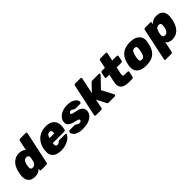

<svg xmlns="http://www.w3.org/2000/svg" viewBox="270 -2095 3671 3671"><g transform="rotate(-45 2105.5 -260.0)"><path d="M192 10Q147 10 110 -4Q73 -18 50 -47Q27 -76 18.5 -120Q10 -164 20 -223Q24 -245 27.5 -261Q31 -277 36 -298Q50 -354 73.5 -397.5Q97 -441 130 -470Q163 -499 203 -514.5Q243 -530 289 -530Q335 -530 371.5 -515.5Q408 -501 427 -477L470 -684Q472 -695 481 -702.5Q490 -710 501 -710H655Q665 -710 671.5 -702.5Q678 -695 676 -684L536 -26Q534 -15 524.5 -7.5Q515 0 505 0H363Q353 0 346.5 -7.5Q340 -15 342 -26L348 -54Q318 -25 282.5 -7.5Q247 10 192 10ZM283 -146Q309 -146 326.5 -157Q344 -168 355.5 -186Q367 -204 373 -226Q379 -248 382 -264.5Q385 -281 388 -301Q392 -322 388 -338Q384 -354 371 -364Q358 -374 334 -374Q309 -374 291.5 -363.5Q274 -353 263.5 -334.5Q253 -316 246 -292Q242 -277 238 -260Q234 -243 232 -228Q229 -204 231 -185.5Q233 -167 245.5 -156.5Q258 -146 283 -146Z M902 10Q819 10 763.5 -18.5Q708 -47 687 -105Q666 -163 684 -252Q685 -256 686 -262.5Q687 -269 688 -272Q708 -355 754 -412.5Q800 -470 867 -500Q934 -530 1016 -530Q1108 -530 1160.5 -493.5Q1213 -457 1229.5 -396.5Q1246 -336 1231 -261L1226 -233Q1224 -223 1214.5 -215Q1205 -207 1194 -207H885Q885 -207 884.5 -205Q884 -203 884 -201Q879 -177 881.5 -158.5Q884 -140 895.5 -129.5Q907 -119 927 -119Q940 -119 950 -123Q960 -127 968 -133.5Q976 -140 983 -146Q994 -155 1000.5 -157.5Q1007 -160 1018 -160H1175Q1185 -160 1190 -154Q1195 -148 1192 -139Q1187 -121 1166 -95.5Q1145 -70 1107.5 -46Q1070 -22 1018 -6Q966 10 902 10ZM909 -319H1034V-321Q1040 -348 1036.5 -367Q1033 -386 1021 -395.5Q1009 -405 989 -405Q969 -405 953 -395.5Q937 -386 926.5 -367Q916 -348 909 -321Z M1483 10Q1415 10 1370 -4.5Q1325 -19 1299.5 -41Q1274 -63 1264.5 -86.5Q1255 -110 1258 -128Q1260 -139 1269 -146.5Q1278 -154 1287 -154H1431Q1433 -154 1434.5 -153.5Q1436 -153 1438 -151Q1450 -147 1460 -138Q1470 -129 1483 -122Q1496 -115 1515 -115Q1533 -115 1548 -122.5Q1563 -130 1566 -144Q1569 -156 1563.5 -165Q1558 -174 1535 -182.5Q1512 -191 1462 -201Q1415 -211 1379 -230.5Q1343 -250 1326 -283Q1309 -316 1320 -364Q1328 -405 1363 -443Q1398 -481 1457 -505.5Q1516 -530 1594 -530Q1653 -530 1695.5 -516Q1738 -502 1765 -481Q1792 -460 1803.5 -436Q1815 -412 1811 -393Q1810 -382 1802 -374.5Q1794 -367 1785 -367H1653Q1650 -367 1647 -367.5Q1644 -368 1642 -370Q1629 -373 1619.5 -381.5Q1610 -390 1598 -397.5Q1586 -405 1566 -405Q1549 -405 1537 -397Q1525 -389 1522 -376Q1519 -365 1524.5 -356Q1530 -347 1553 -339Q1576 -331 1628 -322Q1696 -311 1732.5 -285.5Q1769 -260 1780 -226Q1791 -192 1784 -158Q1773 -107 1734.5 -69Q1696 -31 1632 -10.5Q1568 10 1483 10Z M1841 0Q1830 0 1824 -7.5Q1818 -15 1820 -26L1960 -684Q1962 -695 1971 -702.5Q1980 -710 1991 -710H2136Q2147 -710 2153 -702.5Q2159 -695 2157 -684L2088 -356L2230 -503Q2236 -508 2244 -514Q2252 -520 2266 -520H2443Q2461 -520 2462.5 -506.5Q2464 -493 2452 -481L2252 -272L2375 -36Q2381 -24 2374 -12Q2367 0 2350 0H2185Q2173 0 2166 -5Q2159 -10 2156 -17L2056 -211L2017 -26Q2015 -15 2006 -7.5Q1997 0 1986 0Z M2735 0Q2664 0 2614.5 -20Q2565 -40 2544 -85.5Q2523 -131 2539 -206L2574 -367H2495Q2484 -367 2478 -374.5Q2472 -382 2474 -393L2495 -494Q2497 -505 2506.5 -512.5Q2516 -520 2527 -520H2606L2641 -684Q2643 -695 2652 -702.5Q2661 -710 2672 -710H2817Q2828 -710 2834.5 -702.5Q2841 -695 2839 -684L2804 -520H2929Q2940 -520 2945.5 -512.5Q2951 -505 2949 -494L2929 -393Q2927 -382 2917.5 -374.5Q2908 -367 2897 -367H2771L2740 -223Q2736 -204 2737.5 -190Q2739 -176 2748 -168.5Q2757 -161 2776 -161H2861Q2872 -161 2878 -153.5Q2884 -146 2882 -135L2858 -26Q2856 -15 2847 -7.5Q2838 0 2828 0Z M3196 10Q3113 10 3056 -16Q2999 -42 2973.5 -92.5Q2948 -143 2958 -214Q2961 -235 2966 -260Q2971 -285 2978 -306Q2998 -378 3038 -428Q3078 -478 3141.5 -504Q3205 -530 3293 -530Q3373 -530 3430 -504Q3487 -478 3515 -428Q3543 -378 3532 -306Q3528 -285 3523 -260Q3518 -235 3512 -214Q3493 -143 3454 -92.5Q3415 -42 3352 -16Q3289 10 3196 10ZM3216 -131Q3253 -131 3272 -153Q3291 -175 3303 -219Q3307 -234 3312.5 -260Q3318 -286 3321 -301Q3327 -344 3318.5 -366.5Q3310 -389 3273 -389Q3237 -389 3217.5 -366.5Q3198 -344 3187 -301Q3183 -286 3177 -260Q3171 -234 3169 -219Q3163 -175 3171 -153Q3179 -131 3216 -131Z M3540 190Q3529 190 3523.5 182.5Q3518 175 3520 164L3659 -494Q3661 -505 3670.5 -512.5Q3680 -520 3691 -520H3832Q3843 -520 3849 -512.5Q3855 -505 3853 -494L3846 -461Q3875 -491 3911.5 -510.5Q3948 -530 4002 -530Q4049 -530 4085 -516Q4121 -502 4145 -473Q4169 -444 4177 -400Q4185 -356 4175 -297Q4171 -276 4168 -260Q4165 -244 4159 -222Q4145 -166 4121 -122.5Q4097 -79 4065 -50Q4033 -21 3993 -5.5Q3953 10 3906 10Q3859 10 3823.5 -5.5Q3788 -21 3771 -54L3725 164Q3723 175 3713.5 182.5Q3704 190 3694 190ZM3861 -146Q3887 -146 3903.5 -156.5Q3920 -167 3931 -186Q3942 -205 3950 -228Q3955 -243 3958.5 -260Q3962 -277 3963 -292Q3967 -316 3964 -334.5Q3961 -353 3949.5 -363.5Q3938 -374 3912 -374Q3887 -374 3868.5 -363Q3850 -352 3839.5 -334Q3829 -316 3823 -294Q3816 -273 3812.5 -256.5Q3809 -240 3806 -219Q3803 -198 3807 -182Q3811 -166 3824 -156Q3837 -146 3861 -146Z"/></g></svg>

Font: Rubik ExtraBold
Style: Italic
Weight: 800
Italic angle: -12°
Designer: Hubert and Fischer
Foundry: Hubert and Fischer
Version: Version 2.300;gftools[0.9.30]